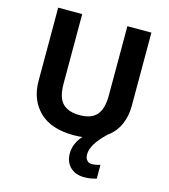

<svg xmlns="http://www.w3.org/2000/svg" viewBox="-135 -820 1026 1166"><g transform="rotate(15 378.0 -237.0)"><path d="M485 100Q485 125 497 138Q509 151 526 151Q542 151 556 148Q570 145 580 142V229Q564 233 546 236.5Q528 240 504 240Q448 240 415 208Q382 176 382 121Q382 90 395 60.5Q408 31 430 7Q404 10 375 10Q233 10 159 -62.5Q85 -135 85 -254V-714H236V-277Q236 -189 272 -153Q308 -117 379 -117Q453 -117 486.5 -156Q520 -195 520 -278V-714H671V-252Q671 -188 647 -134.5Q623 -81 574 -46Q527 -1 506 34.5Q485 70 485 100Z"/></g></svg>

Font: Noto Sans Telugu
Style: Bold
Weight: 700
Designer: Jelle Bosma - Monotype Design Team
Foundry: Monotype Imaging Inc.
Version: Version 2.005; ttfautohint (v1.8.4.7-5d5b)